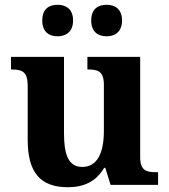

<svg xmlns="http://www.w3.org/2000/svg" viewBox="-20 -774 707 804"><path d="M427 -622C459 -622 491 -639 491 -688C491 -738 459 -754 427 -754C392 -754 362 -738 362 -688C362 -639 392 -622 427 -622ZM221 -622C254 -622 286 -639 286 -688C286 -738 254 -754 221 -754C187 -754 157 -738 157 -688C157 -639 187 -622 221 -622ZM264 10C332 10 382 -14 416 -71H421L443 0H642V-53H634C595 -53 567 -58 567 -116V-536H346V-483H349C388 -483 415 -477 415 -419V-227C415 -134 388 -75 324 -75C265 -75 248 -130 248 -216V-536H26V-483H29C78 -483 96 -470 96 -412V-188C96 -53 148 10 264 10Z"/></svg>

Font: Noto Serif Telugu
Style: Bold
Weight: 700
Designer: Jelle Bosma - Monotype Design Team
Foundry: Monotype Imaging Inc.
Version: Version 2.005